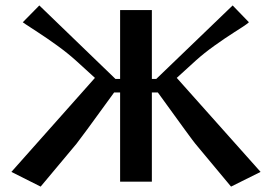

<svg xmlns="http://www.w3.org/2000/svg" viewBox="-20 -670 1002 708"><path d="M422.9 -632.8H540V-378.9H556.2L837.9 -649.9L897.9 -587.9L888.2 -580.1Q880.4 -574.2 845 -551.8Q809.6 -529.3 771 -501.7Q732.4 -474.1 702.1 -446.8L631.8 -382.8L940.9 -36.1L832 18.1L700.2 -140.1Q691.4 -149.9 562 -329.1H540V0H422.9V-329.1H400.9Q273.4 -153.3 262.2 -140.1L129.9 18.1L22 -36.1L330.1 -382.8L259.8 -446.8Q229.5 -474.1 191.4 -501.7Q153.3 -529.3 118.2 -552Q83 -574.7 75.2 -580.1L64 -587.9L125 -649.9L405.8 -378.9H422.9Z"/></svg>

Font: Resagokr
Style: Bold
Weight: 600
Designer: gluk
Foundry: gluk
Version: Version 0.95